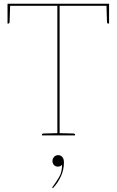

<svg xmlns="http://www.w3.org/2000/svg" viewBox="-20 -720 620 1021"><path d="M285 0V-689H20V-700H560V-689H297V0ZM203 0V-5Q203 -7 205.5 -8.5Q208 -10 210 -10L287 -12L288 0ZM294 0 295 -12 372 -10Q374 -10 376.5 -8.5Q379 -7 379 -5V0ZM546 -695 560 -689V-595H554Q552 -595 550.5 -597.5Q549 -600 549 -602ZM34 -695 31 -602Q31 -600 29.5 -597.5Q28 -595 26 -595H20V-689ZM261 281 260 280Q259 279 258.5 278.5Q258 278 258 277Q258 275 261 272Q280 246 295 220.5Q310 195 310 156Q306 161 300.5 163.5Q295 166 287 166Q275 166 267 157.5Q259 149 259 136Q259 124 267.5 114.5Q276 105 289 105Q303 105 311.5 115Q320 125 320 144Q320 183 303.5 218.5Q287 254 261 281Z"/></svg>

Font: Aleo Thin
Style: Regular
Weight: 250
Designer: Alessio Laiso
Foundry: Alessio Laiso
Version: Version 2.001;gftools[0.9.29]